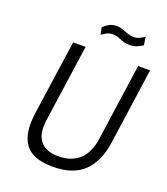

<svg xmlns="http://www.w3.org/2000/svg" viewBox="-162 -1014 989 1136"><g transform="rotate(20 333.0 -446.0)"><path d="M303.5 10Q175 10 127.5 -57Q80 -124 99 -254L166 -723H244.5L175.5 -239.5Q162.5 -149.5 198 -104.5Q233.5 -59.5 313.5 -59.5Q394 -59.5 443.8 -104Q493.5 -148.5 506.5 -239.5L575 -723H650.5L582.5 -243Q565 -120 497.5 -55Q430 10 303.5 10ZM303 -821 294 -865.5Q311.5 -881 330 -891.5Q348.5 -902 375 -902Q397 -902 415.5 -895.2Q434 -888.5 452.2 -881.8Q470.5 -875 491 -875Q511 -875 526.5 -882.8Q542 -890.5 557.5 -901L565.5 -850Q552.5 -841 532.2 -831.8Q512 -822.5 483 -822.5Q458.5 -822.5 441.2 -828.8Q424 -835 408 -841.5Q392 -848 371.5 -848Q348 -848 333 -839.5Q318 -831 303 -821Z"/></g></svg>

Font: Public Sans Light
Style: Italic
Weight: 300
Italic angle: -8°
Designer: The Public Sans project authors (U.S. Web Design System). Libre Franklin designed by Pablo Impallari and Rodrigo Fuenzal
Version: Version 1.007; ttfautohint (v1.8.1) -l 8 -r 50 -G 200 -x 14 